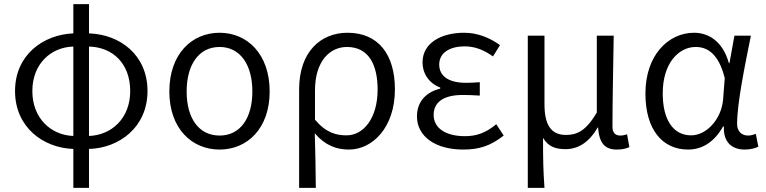

<svg xmlns="http://www.w3.org/2000/svg" viewBox="-20 -713 3718 932"><path d="M412 -487C528 -484 612 -404 612 -271C612 -138 521 -57 412 -53ZM336 -53C227 -57 137 -139 137 -271C137 -403 227 -484 336 -487ZM412 -693H336V-551C190 -545 53 -447 53 -271C53 -95 190 5 336 10V199H412V10C558 6 696 -95 696 -271C696 -447 562 -546 412 -551Z M1046 13C1180 13 1289 -89 1289 -269C1289 -451 1180 -554 1046 -554C911 -554 802 -451 802 -269C802 -89 911 13 1046 13ZM1046 -55C945 -55 886 -139 886 -269C886 -399 945 -485 1046 -485C1146 -485 1205 -399 1205 -269C1205 -139 1146 -55 1046 -55Z M1432 199H1513C1512 101 1511 33 1508 -66C1559 -6 1615 13 1674 13C1788 13 1897 -94 1897 -279C1897 -448 1817 -554 1667 -554C1538 -554 1432 -463 1432 -279ZM1662 -56C1613 -56 1563 -68 1509 -132V-274C1509 -417 1582 -485 1664 -485C1769 -485 1813 -400 1813 -278C1813 -141 1746 -56 1662 -56Z M2228 13C2305 13 2360 -4 2425 -55L2389 -110C2337 -67 2292 -52 2237 -52C2142 -52 2085 -92 2085 -155C2085 -217 2133 -252 2226 -252C2252 -252 2277 -251 2309 -249V-314C2282 -312 2263 -311 2243 -311C2151 -311 2112 -348 2112 -400C2112 -459 2167 -488 2235 -488C2286 -488 2330 -470 2373 -439L2407 -494C2357 -530 2298 -554 2233 -554C2124 -554 2031 -506 2031 -410C2031 -358 2061 -309 2117 -288V-283C2056 -268 2004 -226 2004 -148C2004 -49 2096 13 2228 13Z M2542 199H2623C2617 113 2616 66 2616 -44C2642 1 2680 11 2726 11C2786 11 2840 -22 2881 -94H2883C2889 -19 2915 13 2974 13C3002 13 3020 8 3035 1L3024 -61C3011 -57 3001 -55 2991 -55C2968 -55 2953 -68 2953 -97C2953 -234 2957 -391 2959 -540H2877V-167C2823 -74 2777 -58 2727 -58C2653 -58 2623 -110 2623 -207V-540H2542Z M3320 13C3390 13 3448 -25 3490 -99H3494C3490 -23 3533 13 3595 13C3625 13 3647 6 3661 -1L3649 -63C3638 -59 3624 -55 3611 -55C3581 -55 3558 -75 3558 -111C3558 -213 3596 -396 3625 -540H3545L3521 -407H3518C3488 -514 3418 -554 3349 -554C3225 -554 3113 -446 3113 -259C3113 -82 3197 13 3320 13ZM3335 -56C3248 -56 3197 -131 3197 -260C3197 -407 3275 -485 3357 -485C3408 -485 3467 -459 3498 -334L3490 -230C3482 -135 3410 -56 3335 -56Z"/></svg>

Font: Genne Gothic Normal
Style: Regular
Weight: 350
Designer: Ryoko NISHIZUKA (kana & ideographs); Paul D. Hunt (Latin, Greek & Cyrillic); Wenlong ZHANG (bopomofo); Sandoll Communica
Foundry: Adobe Systems Incorporated
Version: Version 1.004;PS 1.004;hotconv 16.6.51;makeotf.lib2.5.65220